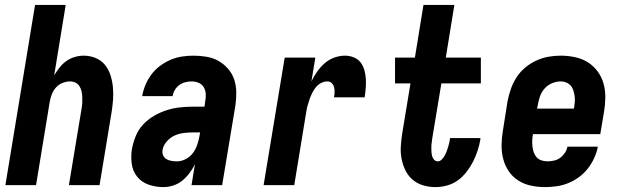

<svg xmlns="http://www.w3.org/2000/svg" viewBox="-20 -755 2540 783"><path d="M2 0 123 -735H248L201 -448Q211 -464 223 -479.5Q235 -495 250.5 -506Q266 -517 284.5 -522.5Q303 -528 321 -528Q347 -528 370 -518.5Q393 -509 408 -490.5Q423 -472 430.5 -448.5Q438 -425 440.5 -399.5Q443 -374 441 -348Q439 -322 435 -297L386 0H261L313 -314Q315 -325 315.5 -337Q316 -349 315.5 -360.5Q315 -372 312.5 -383Q310 -394 304 -403.5Q298 -413 288 -418Q278 -423 266 -423Q251 -423 235.5 -417Q220 -411 209 -399Q198 -387 192 -372Q186 -357 183 -341L127 0Z M647 8Q616 8 587.5 -1.5Q559 -11 540.5 -33Q522 -55 517.5 -85.5Q513 -116 518 -147Q523 -174 533.5 -200Q544 -226 563.5 -247Q583 -268 608 -282.5Q633 -297 659.5 -305.5Q686 -314 713 -317Q740 -320 766 -320H814L817 -343Q820 -358 819 -373Q818 -388 810.5 -400Q803 -412 789.5 -417.5Q776 -423 761 -423Q748 -423 735 -419.5Q722 -416 711 -408Q700 -400 693 -388Q686 -376 684 -363H560V-364Q564 -387 573.5 -409.5Q583 -432 598 -452Q613 -472 633.5 -487Q654 -502 676.5 -511.5Q699 -521 722.5 -524.5Q746 -528 769 -528Q796 -528 822.5 -523.5Q849 -519 871 -506.5Q893 -494 910 -474.5Q927 -455 935 -431Q943 -407 943.5 -380Q944 -353 940 -325L886 0H761L775 -85Q766 -67 753 -49.5Q740 -32 723.5 -18.5Q707 -5 686.5 1.5Q666 8 647 8ZM702 -97Q720 -97 738 -106.5Q756 -116 767.5 -132Q779 -148 785 -166.5Q791 -185 794 -203L796 -215H766Q747 -215 728 -212.5Q709 -210 691.5 -202Q674 -194 660 -178Q646 -162 643 -144Q641 -132 645 -122Q649 -112 658 -106.5Q667 -101 678.5 -99Q690 -97 702 -97Z M1055 0 1141 -520H1266L1250 -423Q1260 -444 1273.5 -463Q1287 -482 1304 -497Q1321 -512 1343 -520Q1365 -528 1387 -528Q1406 -528 1423 -521Q1440 -514 1450.5 -500.5Q1461 -487 1466 -469Q1471 -451 1472 -432.5Q1473 -414 1471.5 -395.5Q1470 -377 1467 -358H1342Q1344 -368 1344.5 -378.5Q1345 -389 1342.5 -399Q1340 -409 1333 -416Q1326 -423 1315 -423Q1302 -423 1289.5 -416.5Q1277 -410 1268 -399Q1259 -388 1253 -375.5Q1247 -363 1242.5 -350.5Q1238 -338 1234.5 -325Q1231 -312 1229 -299L1180 0Z M1756 8Q1730 8 1706 1Q1682 -6 1663.5 -21.5Q1645 -37 1634 -59Q1623 -81 1618 -106Q1613 -131 1614.5 -157Q1616 -183 1620 -209L1654 -415H1591V-520H1672L1707 -735H1833L1798 -520H1941V-415H1780L1743 -192Q1742 -182 1740.5 -173Q1739 -164 1739 -155Q1739 -146 1739.5 -137Q1740 -128 1742 -119.5Q1744 -111 1750 -104Q1756 -97 1765 -97Q1774 -97 1781 -104Q1788 -111 1793 -119.5Q1798 -128 1801 -136.5Q1804 -145 1807 -154Q1810 -163 1812 -172Q1814 -181 1815 -189V-192H1939V-186Q1935 -163 1927.5 -140Q1920 -117 1909 -95.5Q1898 -74 1882.5 -54Q1867 -34 1847 -19.5Q1827 -5 1803 1.5Q1779 8 1756 8Z M2203 8Q2173 8 2145 2Q2117 -4 2093.5 -19Q2070 -34 2054.5 -57Q2039 -80 2032 -107.5Q2025 -135 2025.5 -164.5Q2026 -194 2031 -223L2050 -343Q2055 -368 2063.5 -392.5Q2072 -417 2086.5 -439.5Q2101 -462 2122 -479.5Q2143 -497 2167 -508Q2191 -519 2216 -523.5Q2241 -528 2266 -528Q2296 -528 2324.5 -522Q2353 -516 2376.5 -501.5Q2400 -487 2417 -464Q2434 -441 2441.5 -413.5Q2449 -386 2448.5 -356Q2448 -326 2443 -297L2428 -208H2153V-206Q2151 -194 2150.5 -181.5Q2150 -169 2151.5 -156.5Q2153 -144 2157 -133Q2161 -122 2168.5 -113.5Q2176 -105 2188 -101Q2200 -97 2212 -97Q2225 -97 2239 -100Q2253 -103 2264 -111Q2275 -119 2283.5 -131.5Q2292 -144 2294 -157H2418Q2414 -134 2403.5 -111Q2393 -88 2377.5 -68Q2362 -48 2341.5 -33Q2321 -18 2298 -8.5Q2275 1 2250.5 4.5Q2226 8 2203 8ZM2170 -312H2320L2321 -314Q2323 -326 2324 -338.5Q2325 -351 2323.5 -362.5Q2322 -374 2318.5 -385.5Q2315 -397 2307.5 -405.5Q2300 -414 2289.5 -418.5Q2279 -423 2266 -423Q2249 -423 2231 -415.5Q2213 -408 2200.5 -393.5Q2188 -379 2182 -361.5Q2176 -344 2173 -326Z"/></svg>

Font: Iosevka Term Curly XBd Obl
Style: Regular
Weight: 800
Italic angle: -9°
Designer: Belleve Invis
Foundry: Belleve Invis
Version: Version 32.3.0